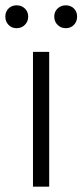

<svg xmlns="http://www.w3.org/2000/svg" viewBox="-44 -702 310 722"><path d="M18.5 -682Q37 -682 49.5 -670Q62 -658 62 -639.5Q62 -621 49.5 -608.5Q37 -596 18.5 -596Q0 -596 -12 -608.5Q-24 -621 -24 -639.5Q-24 -658 -12 -670Q0 -682 18.5 -682ZM203.5 -682Q222 -682 234 -670Q246 -658 246 -639.5Q246 -621 234 -608.5Q222 -596 203.5 -596Q185 -596 172.5 -608.5Q160 -621 160 -639.5Q160 -658 172.5 -670Q185 -682 203.5 -682ZM141 0H80V-507H141Z"/></svg>

Font: Hind Kochi Light
Style: Regular
Weight: 300
Designer: Dhruvi Tolia
Foundry: Indian Type Foundry
Version: Version 0.702;PS 1.0;hotconv 1.0.81;makeotf.lib2.5.63406